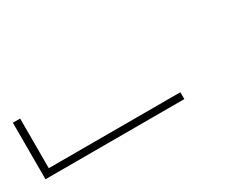

<svg xmlns="http://www.w3.org/2000/svg" viewBox="-503 -876 533 412"><g transform="rotate(-30 -236.0 -670.0)"><path d="M-472 -600V-740H-454V-617H-128V-600Z"/></g></svg>

Font: Iosevka Thin Extended
Style: Regular
Weight: 100
Width: 7
Monospace: yes
Designer: Belleve Invis
Foundry: Belleve Invis
Version: Version 32.5.0; ttfautohint (v1.8.4)